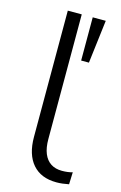

<svg xmlns="http://www.w3.org/2000/svg" viewBox="-112 -754 509 811"><g transform="rotate(15 142.5 -348.5)"><path d="M221 8Q153 8 116.5 -34Q80 -76 80 -153V-705H141V-160Q141 -122 151.5 -96.5Q162 -71 182 -58Q202 -45 231 -45Q244 -45 255.5 -46.5Q267 -48 277 -51L275 2Q260 5 247 6.5Q234 8 221 8ZM189 -516V-705H246L223 -516Z"/></g></svg>

Font: Nunito Sans 12pt ExtraLight Light
Style: Regular
Weight: 300
Version: Version 3.101;gftools[0.9.27]